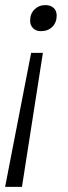

<svg xmlns="http://www.w3.org/2000/svg" viewBox="-21 -530 265 752"><path d="M97 -449Q97 -476 114 -493Q131 -510 157 -510Q177 -510 189 -499Q201 -488 201 -469Q201 -442 184 -425Q167 -408 139 -408Q120 -408 108.5 -419.5Q97 -431 97 -449ZM101 -323H147L65 202H-1Z"/></svg>

Font: Sarabun ExtraLight
Style: Italic
Weight: 275
Italic angle: -10°
Designer: Suppakit Chalermlarp | Katatrad Co.,Ltd.
Foundry: Cadson Demak Co.,Ltd.
Version: Version 1.000; ttfautohint (v1.6)